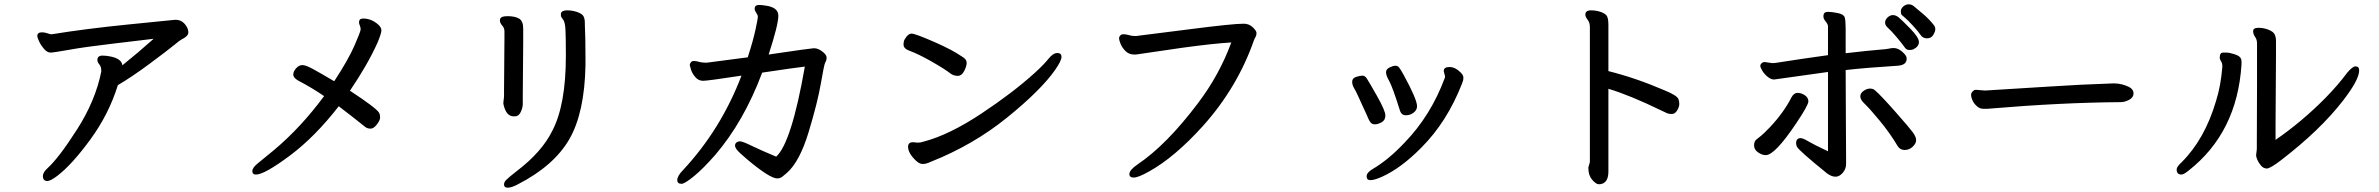

<svg xmlns="http://www.w3.org/2000/svg" viewBox="-20 -784 11040 891"><path d="M153 -616Q153 -634 174 -634Q188 -634 200 -629.5Q212 -625 217 -625H220Q381 -651 576.5 -670.5Q772 -690 781 -691Q790 -692 791 -692H796Q828 -692 847 -659Q854 -647 854 -633Q854 -616 821 -600Q816 -598 787.5 -574.5Q759 -551 675.5 -489Q592 -427 527 -389Q485 -254 399.5 -137Q314 -20 246 32Q214 56 200 56Q179 56 179 33Q179 16 200 -3Q253 -51 338 -184Q423 -317 450 -452V-455Q450 -475 441 -485Q432 -495 432 -506Q432 -526 456 -526Q472 -526 492 -522Q544 -512 548 -481Q625 -543 693 -604Q628 -596 500.5 -581Q373 -566 301 -553Q229 -540 214 -540Q199 -540 184 -557.5Q169 -575 161 -593Q153 -611 153 -616Z M1646 -680Q1646 -698 1665 -698Q1703 -698 1734 -671Q1750 -657 1750 -643Q1750 -629 1731 -584Q1686 -484 1604 -363Q1726 -283 1739 -261Q1744 -252 1744 -239Q1744 -226 1729 -206.5Q1714 -187 1700 -187Q1686 -187 1676 -194Q1624 -236 1552 -291Q1441 -148 1324 -61Q1207 26 1168 26Q1151 26 1151 10Q1151 -6 1177.5 -27Q1204 -48 1252 -88Q1376 -192 1484 -338Q1429 -376 1364 -410Q1341 -423 1341 -438Q1341 -453 1354.5 -467.5Q1368 -482 1383 -482Q1398 -482 1429 -465.5Q1460 -449 1531 -407Q1597 -508 1625 -572.5Q1653 -637 1653.5 -646.5Q1654 -656 1650 -665Q1646 -674 1646 -680Z M2583 -712V-722Q2587 -736 2611.5 -736Q2636 -736 2659 -728Q2682 -720 2688 -708Q2694 -696 2694 -679V-671Q2697 -612 2697 -513V-482Q2693 -261 2622 -138Q2551 -15 2384 71Q2354 87 2336.5 87Q2319 87 2319 72Q2319 62 2328 52Q2337 42 2378 10Q2495 -79 2543 -177Q2606 -297 2606 -525Q2606 -612 2604 -647.5Q2602 -683 2592.5 -694Q2583 -705 2583 -712ZM2316 -302V-309L2319 -335V-362L2321 -612V-639Q2321 -654 2310.5 -665.5Q2300 -677 2300 -689V-691Q2300 -709 2334.5 -709Q2369 -709 2388.5 -698Q2408 -687 2408 -651V-590L2406 -342V-302Q2406 -284 2396.5 -264Q2387 -244 2369 -244H2364Q2328 -244 2316 -302Z M3547 -531Q3744 -560 3755 -560H3759Q3776 -560 3796 -545Q3816 -530 3816 -516.5Q3816 -503 3809 -493Q3804 -482 3789 -395Q3774 -308 3732.5 -171Q3691 -34 3632 18Q3621 28 3610.5 36Q3600 44 3587 44Q3553 44 3449 -43Q3410 -76 3400.5 -88Q3391 -100 3391 -108.5Q3391 -117 3397.5 -122.5Q3404 -128 3415 -128Q3426 -128 3467 -108Q3508 -88 3582 -57Q3653 -121 3715 -475Q3664 -469 3517 -447Q3432 -220 3299 -65Q3242 0 3199.5 34.5Q3157 69 3143 69Q3123 69 3123 52Q3123 32 3150 5Q3326 -184 3421 -433Q3264 -409 3242.5 -409Q3221 -409 3206 -427Q3191 -445 3186 -463L3182 -478Q3181 -479 3181 -483.5Q3181 -488 3186 -494.5Q3191 -501 3199 -501H3203Q3210 -501 3232 -495Q3247 -493 3259 -493L3450 -518Q3475 -595 3486 -646.5Q3497 -698 3497 -706Q3497 -714 3489.5 -724.5Q3482 -735 3482 -743Q3482 -761 3502 -761Q3514 -761 3533 -758Q3592 -750 3592 -711Q3592 -669 3547 -531Z M4180 -604Q4194 -628 4210.5 -628Q4227 -628 4314 -590Q4401 -552 4445 -521Q4466 -509 4466 -493Q4466 -477 4454.5 -454.5Q4443 -432 4424.5 -432Q4406 -432 4392 -442Q4367 -462 4305 -497.5Q4243 -533 4199 -549Q4173 -559 4173 -577Q4173 -595 4180 -604ZM4218 -124 4239 -122Q4252 -122 4267 -127Q4385 -158 4533.5 -256.5Q4682 -355 4781 -445Q4824 -484 4845.5 -511Q4867 -538 4886.5 -538Q4906 -538 4906 -520Q4906 -502 4876 -459Q4810 -365 4653 -238Q4496 -111 4299 -33Q4278 -23 4262.5 -23Q4247 -23 4231 -38Q4194 -73 4194 -103Q4194 -124 4217 -124Z M5253 -617Q5305 -623 5502.5 -648.5Q5700 -674 5752 -674Q5776 -674 5793.5 -657.5Q5811 -641 5811 -630.5Q5811 -620 5806.5 -612.5Q5802 -605 5799 -597Q5722 -377 5562 -199Q5431 -54 5312 12Q5262 40 5241.5 40Q5221 40 5221 24Q5221 5 5259 -21Q5394 -112 5540 -306Q5639 -437 5694 -587Q5609 -582 5464 -562L5259 -532Q5254 -531 5250 -531H5243Q5219 -531 5203 -547Q5187 -563 5180 -581Q5173 -599 5173 -606Q5173 -613 5178.5 -619Q5184 -625 5192 -625H5195Q5206 -625 5219 -621Q5232 -617 5246 -617Z M6493 -438Q6556 -323 6556 -291Q6556 -274 6540.5 -261.5Q6525 -249 6503.5 -249Q6482 -249 6475 -276Q6442 -381 6427 -407.5Q6412 -434 6412 -448.5Q6412 -463 6428.5 -471Q6445 -479 6455.5 -479Q6466 -479 6472.5 -471Q6479 -463 6493 -438ZM6685 -423 6686 -430 6680 -453Q6680 -454 6680 -455Q6680 -473 6706.5 -473Q6733 -473 6758 -448Q6771 -435 6771 -425Q6771 -415 6769.5 -410Q6768 -405 6766.5 -401.5Q6765 -398 6765 -397Q6696 -219 6575 -98Q6482 -4 6394 36Q6358 52 6340 52Q6322 52 6322 34.5Q6322 17 6349 1Q6423 -42 6499 -123Q6620 -248 6685 -423ZM6284 -335Q6272 -362 6263.5 -375.5Q6255 -389 6255 -405Q6255 -421 6273 -427Q6291 -433 6302.5 -433Q6314 -433 6323 -419.5Q6332 -406 6370.5 -338Q6409 -270 6409 -248Q6409 -226 6391.5 -216.5Q6374 -207 6360.5 -207Q6347 -207 6340 -216Q6333 -225 6327.5 -239Q6322 -253 6309 -280Z M7351 -7 7358 -32V-659Q7358 -679 7347.5 -692.5Q7337 -706 7337 -716Q7337 -736 7363 -736Q7389 -736 7411.5 -727.5Q7434 -719 7439 -705.5Q7444 -692 7444 -673V-454Q7572 -422 7704 -365Q7763 -341 7769 -324Q7773 -315 7773 -301.5Q7773 -288 7763 -271.5Q7753 -255 7738.5 -255Q7724 -255 7716.5 -258.5Q7709 -262 7690 -271Q7544 -342 7444 -372V11Q7444 60 7414 69Q7410 71 7398.5 71Q7387 71 7369 50.5Q7351 30 7351 -4Z M8954 -668Q8961 -659 8961 -648.5Q8961 -638 8951.5 -622Q8942 -606 8922.5 -606Q8903 -606 8892.5 -622Q8882 -638 8857.5 -664.5Q8833 -691 8821.5 -700.5Q8810 -710 8805.5 -714.5Q8801 -719 8801 -731.5Q8801 -744 8812.5 -754Q8824 -764 8837.5 -764Q8851 -764 8861.5 -755Q8872 -746 8901 -722Q8930 -698 8954 -668ZM8442 -705V-713Q8444 -729 8462 -729Q8480 -729 8508 -723.5Q8536 -718 8540.5 -703.5Q8545 -689 8545 -652V-537Q8658 -550 8698 -553Q8738 -556 8747 -558.5Q8756 -561 8766 -561H8769Q8788 -561 8808 -543.5Q8828 -526 8828 -514V-511Q8828 -482 8787 -479Q8643 -470 8545 -459L8546 -238L8547 -58V-23Q8547 0 8531.5 18Q8516 36 8498 36Q8480 36 8459 21Q8327 -86 8319 -103Q8315 -112 8315 -119Q8315 -143 8336 -143Q8347 -143 8371 -128.5Q8395 -114 8463 -82V-450L8213 -415Q8198 -415 8182.5 -428Q8167 -441 8158 -456Q8149 -471 8149 -478Q8149 -485 8155 -490.5Q8161 -496 8166 -496H8170L8205 -491L8219 -492Q8360 -514 8463 -528V-662Q8463 -671 8452.5 -684Q8442 -697 8442 -705ZM8859 -555Q8852 -552 8839.5 -552Q8827 -552 8818 -565.5Q8809 -579 8782.5 -610.5Q8756 -642 8742 -654Q8728 -666 8728 -679Q8728 -692 8739.5 -703Q8751 -714 8764.5 -714Q8778 -714 8792 -702.5Q8806 -691 8845.5 -650.5Q8885 -610 8885 -589Q8885 -568 8859 -555ZM8787 -105Q8751 -166 8702.5 -224.5Q8654 -283 8633.5 -302Q8613 -321 8613 -336.5Q8613 -352 8628.5 -362.5Q8644 -373 8658 -373Q8672 -373 8681 -365Q8708 -342 8775 -266Q8842 -190 8857 -169.5Q8872 -149 8872 -133.5Q8872 -118 8856 -103Q8840 -88 8819 -88Q8798 -88 8787 -105ZM8317 -214Q8217 -64 8174 -64Q8157 -64 8138.5 -77Q8120 -90 8120 -109Q8120 -128 8130.5 -136.5Q8141 -145 8152.5 -154Q8164 -163 8193 -193Q8258 -262 8294 -333Q8305 -353 8322 -353Q8339 -353 8355.5 -342Q8372 -331 8372 -313.5Q8372 -296 8317 -214Z M9153 -367 9190 -364H9194Q9334 -372 9484.5 -382Q9635 -392 9787 -397H9790Q9826 -397 9861 -380Q9881 -369 9881 -350.5Q9881 -332 9861 -321Q9841 -310 9821 -310Q9544 -308 9214 -280Q9207 -279 9202 -279H9184Q9167 -279 9153 -292Q9139 -305 9133 -319.5Q9127 -334 9127 -343Q9127 -352 9134 -359.5Q9141 -367 9147 -367Z M10450 -61V-66L10453 -91L10454 -384V-583Q10454 -600 10445 -613Q10436 -626 10436 -638V-639Q10436 -655 10460.5 -655Q10485 -655 10507.5 -646Q10530 -637 10536 -624Q10542 -611 10542 -595V-530L10540 -206V-135Q10661 -218 10771 -329Q10829 -388 10872 -446Q10897 -476 10911 -476Q10928 -476 10928 -457Q10928 -414 10853 -317Q10748 -181 10566 -41Q10515 -2 10499.5 -2Q10484 -2 10472.5 -15.5Q10461 -29 10455.5 -42.5Q10450 -56 10450 -61ZM10382 -499V-485Q10362 -169 10136 8Q10114 26 10103 26Q10081 26 10081 2Q10081 -10 10105 -32Q10212 -139 10264 -316Q10286 -386 10293 -473V-477Q10293 -491 10287 -499.5Q10281 -508 10281 -517Q10281 -540 10297 -540Q10306 -540 10314.5 -540Q10323 -540 10344 -534Q10365 -528 10373.5 -520Q10382 -512 10382 -499Z"/></svg>

Font: LXGW ZhenKai
Style: Regular
Weight: 400
Designer: LXGW / Fontworks Inc.
Foundry: LXGW / Fontworks Inc.
Version: Version 0.800;June 8, 2025